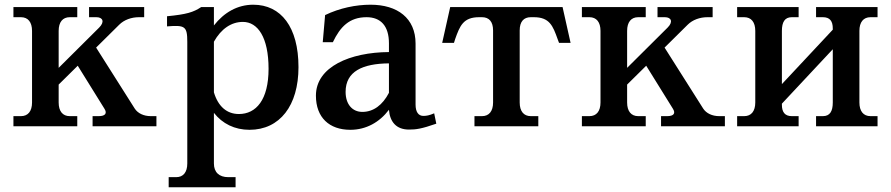

<svg xmlns="http://www.w3.org/2000/svg" viewBox="-20 -536 3782 815"><path d="M552 -75 388 -334 486 -431C507 -452 538 -463 570 -463H592V-506H358V-463H389C417 -463 425 -443 401 -419L229 -248V-405C229 -442 246 -463 276 -463H308V-506H37V-463H69C99 -463 116 -442 116 -405V-101C116 -64 99 -43 69 -43H37V0H308V-43H276C246 -43 229 -64 229 -101V-177L310 -257L423 -75C436 -55 427 -43 399 -43H373V0H644V-43H620C590 -43 565 -55 552 -75Z M888 158V-57C924 -11 976 15 1039 15C1168 15 1247 -88 1247 -251C1247 -421 1173 -516 1055 -516C988 -516 931 -483 888 -428V-506H834C801 -484 772 -475 689 -467V-424C765 -430 775 -425 775 -358V158C775 195 758 216 728 216H696V259H980V216H949C910 216 888 195 888 158ZM888 -144V-359C919 -414 962 -443 1011 -443C1074 -443 1120 -378 1120 -244C1120 -112 1067 -52 994 -52C943 -52 906 -84 888 -144Z M1553 -516C1491 -516 1422 -502 1360 -472L1350 -357H1393C1424 -422 1463 -463 1536 -463C1596 -463 1631 -426 1631 -352V-315C1467 -314 1321 -253 1321 -130C1321 -37 1378 15 1467 15C1534 15 1591 -17 1631 -70C1635 -19 1662 14 1716 14C1746 14 1769 11 1832 -11L1823 -55C1802 -46 1790 -44 1777 -44C1756 -44 1744 -61 1744 -92V-351C1744 -459 1667 -516 1553 -516ZM1447 -146C1447 -233 1519 -266 1631 -267V-142C1604 -90 1565 -61 1518 -61C1476 -61 1447 -93 1447 -146Z M2368 -506H1891L1857 -354H1907L1912 -370C1932 -426 1946 -463 2014 -463H2026C2056 -463 2073 -444 2073 -407V-101C2073 -64 2056 -43 2026 -43H1994V0H2265V-43H2233C2203 -43 2186 -64 2186 -101V-407C2186 -444 2203 -463 2233 -463H2246C2313 -463 2327 -426 2347 -370L2353 -354H2402Z M2965 -75 2801 -334 2899 -431C2920 -452 2951 -463 2983 -463H3005V-506H2771V-463H2802C2830 -463 2838 -443 2814 -419L2642 -248V-405C2642 -442 2659 -463 2689 -463H2721V-506H2450V-463H2482C2512 -463 2529 -442 2529 -405V-101C2529 -64 2512 -43 2482 -43H2450V0H2721V-43H2689C2659 -43 2642 -64 2642 -101V-177L2723 -257L2836 -75C2849 -55 2840 -43 2812 -43H2786V0H3057V-43H3033C3003 -43 2978 -55 2965 -75Z M3299 -91V-96L3515 -327V-101C3515 -64 3503 -43 3473 -43H3444V0H3705V-43H3675C3645 -43 3628 -64 3628 -101V-405C3628 -442 3645 -463 3675 -463H3705V-506H3444V-463H3473C3503 -463 3515 -446 3515 -415V-410L3299 -179V-405C3299 -442 3311 -463 3341 -463H3370V-506H3109V-463H3139C3169 -463 3186 -442 3186 -405V-101C3186 -64 3169 -43 3139 -43H3109V0H3370V-43H3341C3311 -43 3299 -61 3299 -91Z"/></svg>

Font: LT Superior Serif Semibold
Style: Regular
Weight: 600
Designer: Daniel Lyons
Foundry: LyonsType
Version: Version 2.120;FEAKit 1.0